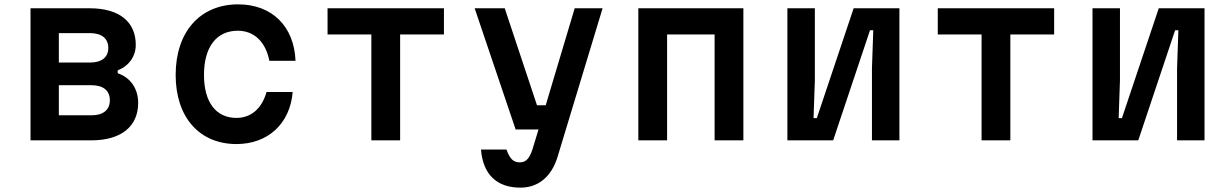

<svg xmlns="http://www.w3.org/2000/svg" viewBox="-20 -644 5640 881"><path d="M120 0H399C535 0 614 -63 614 -172C614 -237 579 -288 520 -308V-321C571 -341 603 -385 603 -438C603 -545 526 -606 392 -606H120ZM250 -115V-253H400C453 -253 484 -229 484 -184C484 -139 453 -115 400 -115ZM250 -357V-492H393C446 -492 477 -468 477 -424C477 -381 446 -357 393 -357Z M1065 17C1209 17 1311 -76 1323 -222H1203C1182 -147 1133 -103 1065 -103C971 -103 916 -175 916 -300C916 -428 973 -503 1071 -503C1146 -503 1199 -452 1216 -365H1336C1330 -523 1228 -624 1073 -624C898 -624 786 -498 786 -300C786 -106 895 17 1065 17Z M1684 0H1816V-486H2017V-606H1483V-486H1684Z M2158 -606 2346 -50H2451L2423 42C2409 84 2393 101 2365 101C2335 101 2319 84 2304 42H2187C2196 156 2259 217 2368 217C2450 217 2510 167 2538 77L2745 -606H2617L2484 -161H2444L2296 -606Z M2909 0H3041V-486H3259V0H3391V-606H2909Z M3593 0H3803L3972 -505H3987L3981 -330V0H4107V-606H3897L3728 -102H3713L3719 -276V-606H3593Z M4484 0H4616V-486H4817V-606H4283V-486H4484Z M4993 0H5203L5372 -505H5387L5381 -330V0H5507V-606H5297L5128 -102H5113L5119 -276V-606H4993Z"/></svg>

Font: Martian Mono Std Md
Style: Regular
Weight: 500
Monospace: yes
Designer: Roman Shamin
Foundry: Evil Martians
Version: Version 1.000